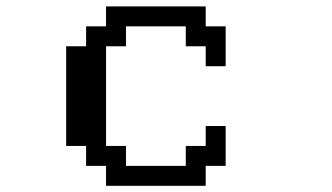

<svg xmlns="http://www.w3.org/2000/svg" viewBox="-20 -567 1040 602"><path d="M187.5 -109.4V-421.9H250V-484.4H312.5V-546.9H625V-484.4H687.5V-359.4H625V-421.9H562.5V-484.4H375V-421.9H312.5V-109.4H375V-46.9H562.5V-109.4H625V-171.9H687.5V-46.9H625V15.6H312.5V-46.9H250V-109.4Z"/></svg>

Font: KH Dot Dougenzaka 16
Style: Regular
Weight: 400
Designer: Original version for X68000 by Keitarou Hiraki (http://hp.vector.co.jp/authors/VA000874/) / TrueType conversion by Homem
Version: Version 1.00.20150527